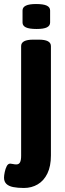

<svg xmlns="http://www.w3.org/2000/svg" viewBox="-52 -722 321 954"><path d="M67 212Q36 212 13.5 207.5Q-9 203 -20.5 191.5Q-32 180 -32 161Q-32 150 -28.5 133Q-25 116 -18.5 103.5Q-12 91 -1 91Q4 91 12.5 93Q21 95 29 95Q42 95 47.5 84.5Q53 74 53 52V-493Q53 -525 113 -525H141Q201 -525 201 -493V50Q201 104 183.5 140Q166 176 135.5 194Q105 212 67 212ZM130 -578Q93 -578 76.5 -586Q60 -594 60 -610V-670Q60 -686 76.5 -694Q93 -702 127 -702Q164 -702 180.5 -694Q197 -686 197 -670V-610Q197 -594 181 -586Q165 -578 130 -578Z"/></svg>

Font: Asap Condensed VF Beta
Style: Regular
Weight: 400
Designer: Pablo Cosgaya
Foundry: Omnibus-Type
Version: Version 1.008